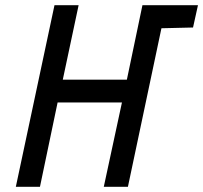

<svg xmlns="http://www.w3.org/2000/svg" viewBox="-20 -720 783 740"><path d="M573 -700 554 -611H598L724 -614L743 -700ZM469 -413H222L283 -700H190L41 0H134L202 -325H450L380 0H473L621 -700H529Z"/></svg>

Font: Advent Pro SemiBold
Style: Italic
Weight: 600
Italic angle: -12°
Version: Version 3.000